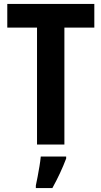

<svg xmlns="http://www.w3.org/2000/svg" viewBox="-20 -734 515 975"><path d="M307 0H168V-594H17V-714H459V-594H307ZM316 71Q288 145 246 221H162V208Q166 190 171 163.5Q176 137 180.5 110Q185 83 187 61H316Z"/></svg>

Font: Noto Sans Gurmukhi UI Condensed
Style: Bold
Weight: 700
Width: 3
Designer: Jelle Bosma - Monotype Design Team
Foundry: Monotype Imaging Inc.
Version: Version 2.004; ttfautohint (v1.8.4.7-5d5b)